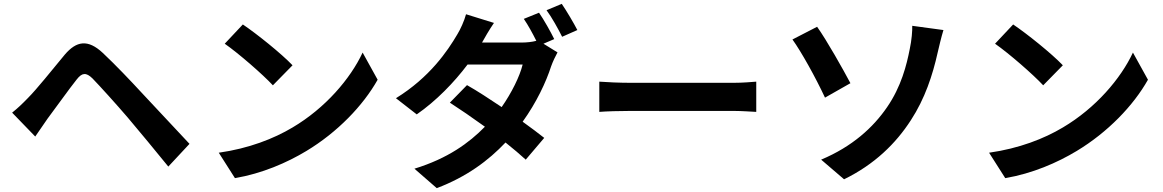

<svg xmlns="http://www.w3.org/2000/svg" viewBox="-20 -887 6040 997"><path d="M43 -302 163 -178C181 -204 205 -239 227 -271C268 -325 338 -424 378 -474C406 -510 427 -512 460 -480C496 -443 584 -346 643 -277C702 -208 786 -105 854 -22L964 -140C887 -222 785 -332 717 -404C657 -469 581 -549 514 -612C436 -685 377 -674 317 -604C249 -522 171 -424 125 -378C95 -347 73 -326 43 -302Z M1241 -760 1147 -660C1220 -609 1345 -500 1397 -444L1499 -548C1441 -609 1311 -713 1241 -760ZM1116 -94 1200 38C1341 14 1470 -42 1571 -103C1732 -200 1865 -338 1941 -473L1863 -614C1800 -479 1670 -326 1499 -225C1402 -167 1272 -116 1116 -94Z M2779 -821 2700 -789C2722 -757 2746 -713 2765 -675C2743 -669 2714 -666 2687 -666H2483C2495 -688 2521 -733 2545 -768L2400 -813C2391 -779 2370 -733 2355 -709C2304 -622 2211 -485 2036 -377L2144 -293C2245 -363 2338 -459 2408 -552H2694C2679 -490 2636 -404 2585 -331C2521 -374 2458 -415 2405 -445L2316 -354C2367 -321 2433 -276 2498 -229C2416 -145 2305 -64 2132 -11L2248 90C2404 31 2517 -54 2605 -147C2646 -114 2683 -83 2710 -58L2806 -171C2776 -195 2737 -224 2694 -255C2766 -355 2816 -462 2842 -543C2851 -568 2864 -595 2875 -615L2802 -660L2858 -684C2840 -721 2804 -785 2779 -821ZM2897 -867 2818 -834C2846 -796 2878 -738 2899 -696L2978 -731C2960 -766 2923 -829 2897 -867Z M3092 -463V-306C3129 -309 3196 -311 3253 -311H3790C3832 -311 3883 -307 3907 -306V-463C3881 -461 3837 -457 3790 -457H3253C3201 -457 3128 -460 3092 -463Z M4244 -58 4363 44C4521 -33 4632 -142 4710 -263C4783 -375 4823 -497 4849 -614C4856 -643 4867 -692 4879 -731L4717 -753C4718 -728 4714 -678 4704 -632C4688 -550 4660 -437 4586 -330C4514 -225 4406 -126 4244 -58ZM4223 -748 4095 -682C4141 -618 4214 -487 4264 -380L4396 -455C4359 -525 4273 -678 4223 -748Z M5241 -760 5147 -660C5220 -609 5345 -500 5397 -444L5499 -548C5441 -609 5311 -713 5241 -760ZM5116 -94 5200 38C5341 14 5470 -42 5571 -103C5732 -200 5865 -338 5941 -473L5863 -614C5800 -479 5670 -326 5499 -225C5402 -167 5272 -116 5116 -94Z"/></svg>

Font: Source Han Sans JP
Style: Bold
Weight: 700
Designer: Ryoko NISHIZUKA 西塚涼子 (kana, bopomofo & ideographs); Paul D. Hunt (Latin, Greek & Cyrillic); Sandoll Communications 산돌커뮤니
Foundry: Adobe
Version: Version 2.002;hotconv 1.0.116;makeotfexe 2.5.65601